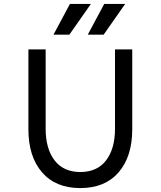

<svg xmlns="http://www.w3.org/2000/svg" viewBox="-20 -948 820 980"><path d="M125 -288V-696H213V-291Q213 -189 258.5 -129.5Q304 -70 390 -70Q476 -70 521.5 -129.5Q567 -189 567 -291V-696H655V-288Q655 -149 585.5 -68.5Q516 12 390 12Q264 12 194.5 -68.5Q125 -149 125 -288ZM337 -928H444L334 -771H253ZM512 -928H619L509 -771H428Z"/></svg>

Font: AmikoRegular
Style: Regular
Weight: 400
Designer: Pablo Impallari, Rodrigo Fuenzalida, Andres Torresi
Foundry: Impallari Type
Version: Version 1.000; ttfautohint (v1.3)